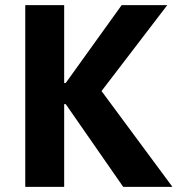

<svg xmlns="http://www.w3.org/2000/svg" viewBox="-20 -725 689 745"><path d="M78 0V-705H229V-403H235L452 -705H629L339 -326L353 -400L649 0H458L235 -321H229V0Z"/></svg>

Font: Nunito Sans 7pt Condensed ExtraBold
Style: Regular
Weight: 800
Width: 3
Designer: Vernon Adams
Foundry: Vernon Adams
Version: Version 3.101;gftools[0.9.27]